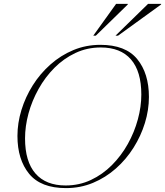

<svg xmlns="http://www.w3.org/2000/svg" viewBox="-20 -955 846 985"><path d="M744 -457.5Q744 -391 723.5 -324.2Q703 -257.5 665.2 -197.5Q627.5 -137.5 574.8 -90.8Q522 -44 457.2 -17Q392.5 10 318.5 10Q189.5 10 129.5 -63.2Q69.5 -136.5 69.5 -257.5Q69.5 -324 90 -390.8Q110.5 -457.5 148.2 -517.5Q186 -577.5 238.8 -624.2Q291.5 -671 356.2 -698Q421 -725 495 -725Q624 -725 684 -651.8Q744 -578.5 744 -457.5ZM108.5 -245Q108.5 -126 162 -64.8Q215.5 -3.5 316.5 -3.5Q386.5 -3.5 446.5 -31.8Q506.5 -60 554.2 -108Q602 -156 635.8 -216.5Q669.5 -277 687.2 -342.5Q705 -408 705 -470Q705 -589 651.8 -650.2Q598.5 -711.5 497 -711.5Q427 -711.5 367 -683.2Q307 -655 259.2 -607Q211.5 -559 177.8 -498.5Q144 -438 126.2 -372.8Q108.5 -307.5 108.5 -245ZM572.5 -772 739.5 -935H806.5V-932L585.5 -772ZM458.5 -772 575.5 -935H635.5V-932L471.5 -772Z"/></svg>

Font: Newsreader Display ExtraLight
Style: Italic
Weight: 275
Italic angle: -17°
Designer: Hugues Gentile
Foundry: Production Type
Version: Version 1.001